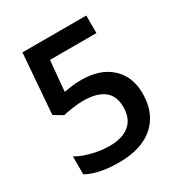

<svg xmlns="http://www.w3.org/2000/svg" viewBox="-170 -836 911 967"><g transform="rotate(-30 285.5 -352.0)"><path d="M286.1 -445.8Q394 -445.8 457 -388.7Q520 -331.5 520 -232.9Q520 -118.7 448.5 -54.4Q377 9.8 245.1 9.8Q125.5 9.8 57.1 -28.8V-132.8Q96.7 -110.4 147.9 -98.1Q199.2 -85.9 243.2 -85.9Q320.8 -85.9 361.3 -120.6Q401.9 -155.3 401.9 -222.2Q401.9 -350.1 238.8 -350.1Q215.8 -350.1 182.1 -345.5Q148.4 -340.8 123 -335L71.8 -365.2L99.1 -713.9H470.2V-611.8H200.2L184.1 -435.1Q201.2 -438 225.8 -441.9Q250.5 -445.8 286.1 -445.8Z"/></g></svg>

Font: f1_51640          
Style: Regular
Weight: 600
Foundry: Ascender Corporation
Version: Version 1.10